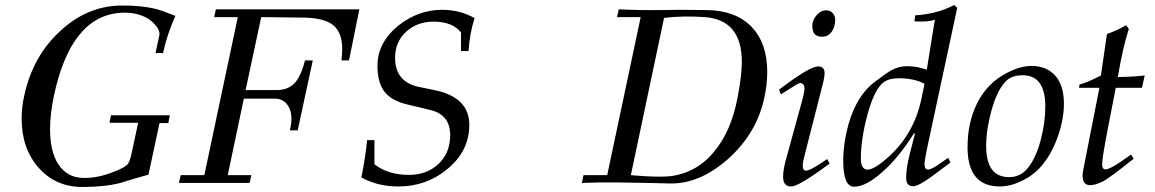

<svg xmlns="http://www.w3.org/2000/svg" viewBox="-20 -727 4591 763"><path d="M677 -664Q643 -588 628 -516H598L613 -586Q617 -605 597 -628Q581 -647 559 -658Q516 -680 458 -676Q261 -662 194 -345Q179 -274 179 -214Q179 -124 212 -74Q247 -21 310 -20Q362 -18 424 -41Q481 -62 490 -78Q497 -90 503 -118L529 -239H415L421 -269H655L649 -238H614L570 -33Q552 -28 514 -17Q476 -6 458 0Q398 16 307 16Q201 16 133 -61Q66 -137 66 -256Q66 -302 76 -345Q110 -506 223 -607Q328 -703 460 -705Q541 -706 601 -691Q627 -684 677 -664Z M838 -690H1408L1367 -487H1337Q1340 -516 1340 -533Q1340 -583 1317 -614Q1286 -655 1190 -657L1018 -659L956 -369H1079Q1124 -369 1150 -396Q1176 -423 1192 -487H1223L1163 -209H1132Q1146 -267 1128 -301Q1110 -335 1072 -335H949L885 -31H979L972 0H691L698 -31H792L925 -659H831Z M1866 -655Q1846 -593 1842 -524H1812V-598Q1778 -641 1703 -641Q1638 -641 1594 -601Q1550 -560 1550 -498Q1550 -402 1643 -382L1706 -369Q1845 -341 1845 -231Q1845 -125 1755 -53Q1673 14 1563 14Q1480 14 1416 -22Q1430 -88 1439 -170H1468V-74Q1523 -32 1604 -32Q1676 -32 1722 -75Q1769 -119 1769 -190Q1769 -271 1690 -290L1598 -312Q1535 -327 1507.5 -363Q1480 -399 1480 -466Q1480 -558 1564 -626Q1643 -688 1737 -688Q1808 -688 1866 -655Z M3017 -337Q2987 -197 2873 -95Q2758 6 2639 2Q2571 0 2432 -2Q2366 -3 2292 0L2299 -31H2393L2526 -659H2432L2439 -690Q2520 -686 2599 -687Q2671 -689 2787 -687Q2903 -686 2966 -621Q3029 -556 3029 -441Q3029 -392 3017 -337ZM2911 -339Q2928 -427 2928 -481Q2928 -648 2781 -659Q2696 -665 2619 -656L2487 -31Q2554 -25 2603 -25Q2624 -25 2646 -27Q2752 -42 2819 -126Q2886 -206 2911 -339Z M3299 -649Q3299 -619 3284.5 -600Q3270 -581 3247 -581Q3208 -581 3208 -623Q3208 -647 3225 -666.5Q3242 -686 3264 -686Q3279 -686 3289 -675Q3299 -664 3299 -649ZM3267 -95 3277 -77Q3208 -26 3171 -5Q3139 14 3123 14Q3092 14 3092 -25Q3092 -54 3105 -99L3169 -332Q3177 -362 3177 -374Q3177 -397 3159 -397Q3153 -397 3110 -369L3083 -352L3076 -371L3103 -391Q3201 -463 3231 -463Q3257 -463 3257 -436Q3257 -425 3252 -402L3177 -108Q3170 -81 3170 -69Q3170 -49 3183 -49Q3198 -49 3242 -78Z M3772 -707 3784 -696 3662 -127Q3654 -87 3654 -75Q3654 -53 3668 -53Q3679 -53 3705 -70L3748 -100L3757 -81L3679 -23Q3629 13 3609 13Q3581 13 3581 -19Q3581 -60 3596 -118L3616 -196L3612 -197Q3551 -100 3488 -45Q3422 15 3374 15Q3331 15 3331 -88Q3331 -157 3352 -234Q3385 -347 3454 -400Q3504 -438 3521 -447Q3550 -464 3585 -464Q3624 -464 3663 -450L3695 -649Q3672 -639 3614 -642L3617 -666Q3661 -669 3695 -678Q3733 -687 3772 -707ZM3642 -336 3654 -394Q3613 -416 3551 -416Q3514 -416 3493 -401Q3456 -376 3427 -271Q3401 -173 3401 -97Q3401 -53 3428 -53Q3456 -53 3517 -109Q3614 -200 3642 -336Z M4208 -315Q4208 -255 4185 -188Q4162 -121 4125 -75Q4095 -36 4046.5 -11Q3998 14 3953 14Q3825 14 3825 -142Q3825 -243 3865 -320.5Q3905 -398 3981 -437Q4034 -465 4079 -465Q4143 -465 4178 -421Q4208 -382 4208 -315ZM4134 -304Q4134 -428 4044 -428Q4007 -428 3985 -411Q3946 -380 3920 -288Q3899 -212 3899 -147Q3899 -23 3990 -23Q4032 -23 4061 -55Q4097 -97 4116 -172Q4134 -240 4134 -304Z M4529 -427 4518 -378H4414Q4375 -182 4364 -113Q4360 -88 4360 -74Q4360 -54 4373 -54Q4389 -54 4432 -83L4475 -113L4485 -96Q4387 -18 4363 -6Q4332 9 4312 9Q4282 9 4282 -30Q4282 -40 4295 -104L4349 -378H4268L4270 -391Q4301 -399 4355 -427L4379 -592Q4420 -606 4455 -627L4466 -612Q4444 -547 4422 -421Q4475 -421 4529 -427Z"/></svg>

Font: GFS Didot
Style: Italic
Weight: 400
Italic angle: -12°
Designer: Takis Katsoulidis and George D. Matthiopoulos
Foundry: George Matthiopoulos and Takis Katsoulidis
Version: Version 1.0